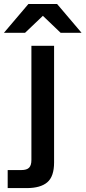

<svg xmlns="http://www.w3.org/2000/svg" viewBox="-97 -752 433 972"><path d="M176.8 70.8Q176.8 141.6 142.3 170.9Q107.9 200.2 38.1 200.2H-58.1V108.9H11.2Q38.6 108.9 50.3 96.9Q62 85 62 58.1V-520H176.8ZM-77.1 -585.9 46.9 -731.9H191.9L315.9 -585.9H210L120.1 -671.9L29.8 -585.9Z"/></svg>

Font: Aspekta 550
Style: Regular
Weight: 550
Designer: Ivo Dolenc
Version: Version 2.000